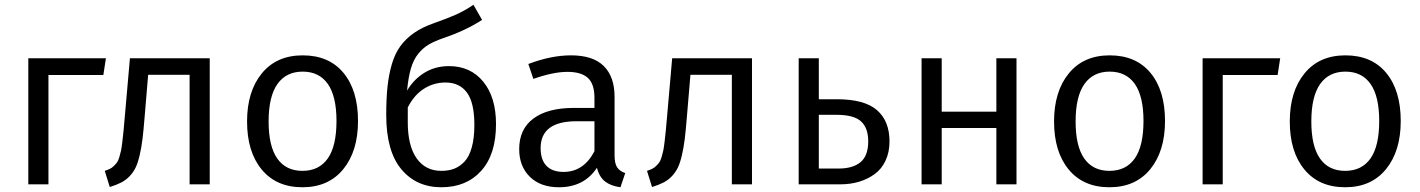

<svg xmlns="http://www.w3.org/2000/svg" viewBox="-20 -769 5922 801"><path d="M182.1 0H98.1V-525.9H421.9L411.1 -456.1H182.1Z M522 -525.9H855V0H771V-457H598.1L583 -276.9Q578.6 -222.2 574.2 -187Q569.8 -151.9 562.3 -119.9Q554.7 -87.9 545.4 -69.1Q536.1 -50.3 520.8 -33.9Q505.4 -17.6 485.8 -7.6Q466.3 2.4 438 11.2L417 -56.2Q429.7 -60.5 438.5 -64.7Q447.3 -68.8 455.3 -76.9Q463.4 -85 468.3 -91.6Q473.1 -98.1 477.8 -113.5Q482.4 -128.9 484.9 -140.6Q487.3 -152.3 490.5 -178.5Q493.7 -204.6 495.6 -225.6Q497.6 -246.6 501 -286.1Z M1242.7 -538.1Q1352.5 -538.1 1413.1 -464.8Q1473.6 -391.6 1473.6 -264.2Q1473.6 -138.7 1412.1 -63.2Q1350.6 12.2 1241.7 12.2Q1132.8 12.2 1071.8 -61.8Q1010.7 -135.7 1010.7 -262.2Q1010.7 -387.7 1072.3 -462.9Q1133.8 -538.1 1242.7 -538.1ZM1100.6 -262.2Q1100.6 -159.2 1136.7 -107.7Q1172.9 -56.2 1241.7 -56.2Q1311 -56.2 1347.4 -107.9Q1383.8 -159.7 1383.8 -264.2Q1383.8 -367.2 1347.7 -418.7Q1311.5 -470.2 1242.7 -470.2Q1173.8 -470.2 1137.2 -418.2Q1100.6 -366.2 1100.6 -262.2Z M1853 -493.2Q1942.9 -493.2 1996.1 -428.2Q2049.3 -363.3 2049.3 -251Q2049.3 -125 1987.5 -56.4Q1925.8 12.2 1821.3 12.2Q1716.8 12.2 1654.1 -63.2Q1591.3 -138.7 1591.3 -289.1Q1591.3 -357.9 1596.7 -408.2Q1602.1 -458.5 1615 -502.2Q1627.9 -545.9 1650.6 -576.9Q1673.3 -607.9 1707.3 -631.6Q1741.2 -655.3 1789.1 -671.9Q1848.6 -692.9 1883.8 -708.7Q1918.9 -724.6 1955.1 -749L1991.2 -686Q1920.9 -640.6 1829.1 -609.9Q1791.5 -596.7 1768.3 -583Q1745.1 -569.3 1725.1 -544.9Q1705.1 -520.5 1694.3 -483.6Q1683.6 -446.8 1678.2 -391.1Q1706.5 -438.5 1751.2 -465.8Q1795.9 -493.2 1853 -493.2ZM1821.3 -56.2Q1851.6 -56.2 1875 -65.2Q1898.4 -74.2 1918 -95Q1937.5 -115.7 1948.2 -154.3Q1959 -192.9 1959 -248Q1959 -340.8 1928 -382.8Q1897 -424.8 1838.4 -424.8Q1789.6 -424.8 1748.5 -398.7Q1707.5 -372.6 1681.2 -320.8V-258.8Q1681.2 -161.1 1718 -108.6Q1754.9 -56.2 1821.3 -56.2Z M2543.9 -121.1Q2543.9 -86.9 2554.7 -70.8Q2565.4 -54.7 2588.4 -46.9L2568.4 12.2Q2528.3 6.8 2504.4 -11.7Q2480.5 -30.3 2470.2 -68.8Q2416.5 12.2 2312 12.2Q2234.9 12.2 2190.4 -31.5Q2146 -75.2 2146 -147Q2146 -230.5 2205.6 -274.7Q2265.1 -318.8 2374 -318.8H2460V-360.8Q2460 -418.5 2432.6 -443.8Q2405.3 -469.2 2347.2 -469.2Q2288.6 -469.2 2205.1 -439.9L2184.1 -502Q2279.3 -538.1 2362.3 -538.1Q2454.1 -538.1 2499 -493.4Q2543.9 -448.7 2543.9 -365.2ZM2331.1 -51.8Q2415 -51.8 2460 -138.2V-263.2H2385.3Q2235.4 -263.2 2235.4 -150.9Q2235.4 -102.5 2259.8 -77.1Q2284.2 -51.8 2331.1 -51.8Z M2784.2 -525.9H3117.2V0H3033.2V-457H2860.4L2845.2 -276.9Q2840.8 -222.2 2836.4 -187Q2832 -151.9 2824.5 -119.9Q2816.9 -87.9 2807.6 -69.1Q2798.3 -50.3 2783 -33.9Q2767.6 -17.6 2748 -7.6Q2728.5 2.4 2700.2 11.2L2679.2 -56.2Q2691.9 -60.5 2700.7 -64.7Q2709.5 -68.8 2717.5 -76.9Q2725.6 -85 2730.5 -91.6Q2735.4 -98.1 2740 -113.5Q2744.6 -128.9 2747.1 -140.6Q2749.5 -152.3 2752.7 -178.5Q2755.9 -204.6 2757.8 -225.6Q2759.8 -246.6 2763.2 -286.1Z M3470.7 -355Q3586.9 -355 3638.9 -309.3Q3690.9 -263.7 3690.9 -179.2Q3690.9 -133.8 3674.3 -98.6Q3657.7 -63.5 3628.7 -42.5Q3599.6 -21.5 3563.5 -10.7Q3527.3 0 3485.8 0H3312V-525.9H3396V-355ZM3479 -65.9Q3537.6 -65.9 3569.8 -92.3Q3602.1 -118.7 3602.1 -179.2Q3602.1 -235.4 3572 -262.7Q3542 -290 3469.7 -290H3396V-65.9Z M4136.7 0V-234.9H3908.7V0H3824.7V-525.9H3908.7V-303.2H4136.7V-525.9H4220.7V0Z M4609.4 -538.1Q4719.2 -538.1 4779.8 -464.8Q4840.3 -391.6 4840.3 -264.2Q4840.3 -138.7 4778.8 -63.2Q4717.3 12.2 4608.4 12.2Q4499.5 12.2 4438.5 -61.8Q4377.4 -135.7 4377.4 -262.2Q4377.4 -387.7 4439 -462.9Q4500.5 -538.1 4609.4 -538.1ZM4467.3 -262.2Q4467.3 -159.2 4503.4 -107.7Q4539.6 -56.2 4608.4 -56.2Q4677.7 -56.2 4714.1 -107.9Q4750.5 -159.7 4750.5 -264.2Q4750.5 -367.2 4714.4 -418.7Q4678.2 -470.2 4609.4 -470.2Q4540.5 -470.2 4503.9 -418.2Q4467.3 -366.2 4467.3 -262.2Z M5081.1 0H4997.1V-525.9H5320.8L5310.1 -456.1H5081.1Z M5592.8 -538.1Q5702.6 -538.1 5763.2 -464.8Q5823.7 -391.6 5823.7 -264.2Q5823.7 -138.7 5762.2 -63.2Q5700.7 12.2 5591.8 12.2Q5482.9 12.2 5421.9 -61.8Q5360.8 -135.7 5360.8 -262.2Q5360.8 -387.7 5422.4 -462.9Q5483.9 -538.1 5592.8 -538.1ZM5450.7 -262.2Q5450.7 -159.2 5486.8 -107.7Q5522.9 -56.2 5591.8 -56.2Q5661.1 -56.2 5697.5 -107.9Q5733.9 -159.7 5733.9 -264.2Q5733.9 -367.2 5697.8 -418.7Q5661.6 -470.2 5592.8 -470.2Q5523.9 -470.2 5487.3 -418.2Q5450.7 -366.2 5450.7 -262.2Z"/></svg>

Font: Fira Sans Book
Style: Regular
Weight: 350
Designer: Carrois Corporate & Edenspiekermann AG
Foundry: Carrois Corporate GbR & Edenspiekermann AG
Version: Version 4.203;PS 004.203;hotconv 1.0.88;makeotf.lib2.5.64775